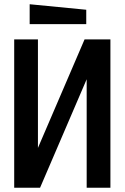

<svg xmlns="http://www.w3.org/2000/svg" viewBox="-20 -886 588 906"><path d="M501 0H389V-512L169 0H47V-700H159V-188L379 -700H501ZM387 -772H120V-866L387 -840Z"/></svg>

Font: Tektur SemiCondensed Medium
Style: Regular
Weight: 500
Width: 4
Designer: Adam Jagosz
Foundry: Adam Jagosz
Version: Version 1.005;gftools[0.9.30]